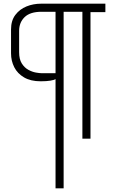

<svg xmlns="http://www.w3.org/2000/svg" viewBox="-20 -754 612 1044"><path d="M282 270V-324Q275 -319 254 -315.5Q233 -312 201 -312Q147 -312 111 -333Q75 -354 57.5 -388.5Q40 -423 40 -464V-594Q40 -642 63.5 -673Q87 -704 124 -719Q161 -734 204 -734H553V-688H472V0H428V-690H326V270ZM206 -356H282V-690H206Q144 -690 114 -661Q84 -632 84 -586V-470Q84 -432 98.5 -409Q113 -386 134 -374.5Q155 -363 175 -359.5Q195 -356 206 -356Z"/></svg>

Font: Exo Thin Light
Style: Regular
Weight: 300
Version: Version 2.000